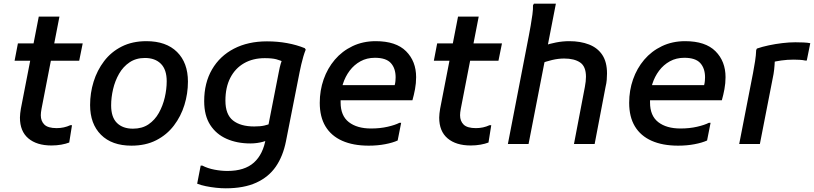

<svg xmlns="http://www.w3.org/2000/svg" viewBox="-20 -780 4409 1040"><path d="M259 8Q179 8 133.5 -30.5Q88 -69 88 -143Q88 -153 89.5 -166Q91 -179 93 -191L190 -690H302L205 -191Q203 -181 202 -171.5Q201 -162 201 -156Q201 -124 220.5 -105Q240 -86 287 -86Q327 -86 361 -102H370L355 -8Q337 -1 312 3.5Q287 8 259 8ZM59 -451 77 -545H428L409 -451Z M468 -211Q468 -276 487 -337.5Q506 -399 544 -449Q582 -499 639.5 -528Q697 -557 773 -557Q880 -557 939 -498.5Q998 -440 998 -338Q998 -273 979 -211.5Q960 -150 922 -100Q884 -50 826.5 -20.5Q769 9 692 9Q586 9 527 -50Q468 -109 468 -211ZM582 -209Q582 -145 613.5 -114Q645 -83 700 -83Q750 -83 784.5 -106.5Q819 -130 840.5 -168.5Q862 -207 872.5 -252Q883 -297 883 -340Q883 -403 851.5 -434.5Q820 -466 765 -466Q717 -466 682 -442.5Q647 -419 625 -380.5Q603 -342 592.5 -297Q582 -252 582 -209Z M1203 240Q1178 240 1150 237Q1122 234 1095 228.5Q1068 223 1048 215L1067 117H1076Q1105 132 1141.5 139Q1178 146 1212 146Q1305 146 1355.5 100.5Q1406 55 1420 -32L1490 -389Q1495 -416 1500.5 -434.5Q1506 -453 1511 -466L1528 -439Q1500 -453 1476.5 -459Q1453 -465 1414 -465Q1350 -465 1302 -437.5Q1254 -410 1227.5 -358.5Q1201 -307 1201 -235Q1201 -160 1242 -127.5Q1283 -95 1357 -95Q1391 -95 1412 -100Q1433 -105 1447 -111L1429 -20Q1419 -16 1404.5 -12Q1390 -8 1372.5 -5.5Q1355 -3 1336 -3Q1264 -3 1207.5 -28Q1151 -53 1118.5 -103.5Q1086 -154 1086 -232Q1086 -331 1128.5 -404Q1171 -477 1247.5 -516.5Q1324 -556 1426 -556Q1483 -556 1535 -546.5Q1587 -537 1631 -519L1636 -511Q1629 -494 1623 -473.5Q1617 -453 1612 -431.5Q1607 -410 1603 -390L1529 -15Q1513 66 1474 122.5Q1435 179 1368 209.5Q1301 240 1203 240Z M1977 9Q1893 9 1833.5 -17.5Q1774 -44 1743 -95.5Q1712 -147 1712 -223Q1712 -290 1733 -350Q1754 -410 1793.5 -456.5Q1833 -503 1889.5 -530Q1946 -557 2015 -557Q2125 -557 2179.5 -502.5Q2234 -448 2234 -362Q2234 -329 2228 -297Q2222 -265 2214 -237H1787V-319H2118Q2121 -330 2122 -341.5Q2123 -353 2123 -361Q2123 -410 2097 -438.5Q2071 -467 2011 -467Q1967 -467 1932.5 -448Q1898 -429 1874 -397Q1850 -365 1837.5 -325.5Q1825 -286 1825 -244V-225Q1825 -153 1869.5 -118.5Q1914 -84 1990 -84Q2039 -84 2080 -93.5Q2121 -103 2144 -115H2153L2134 -19Q2108 -7 2066.5 1Q2025 9 1977 9Z M2530 8Q2450 8 2404.5 -30.5Q2359 -69 2359 -143Q2359 -153 2360.5 -166Q2362 -179 2364 -191L2461 -690H2573L2476 -191Q2474 -181 2473 -171.5Q2472 -162 2472 -156Q2472 -124 2491.5 -105Q2511 -86 2558 -86Q2598 -86 2632 -102H2641L2626 -8Q2608 -1 2583 3.5Q2558 8 2530 8ZM2330 -451 2348 -545H2699L2680 -451Z M2843 0H2731L2845 -589Q2849 -610 2854.5 -641Q2860 -672 2864 -702Q2868 -732 2867 -751L2872 -760H2991ZM2928 -533Q2956 -543 2992 -550Q3028 -557 3064 -557Q3124 -557 3170.5 -539Q3217 -521 3242.5 -482.5Q3268 -444 3268 -382Q3268 -366 3266.5 -347.5Q3265 -329 3260 -309L3201 0H3089L3148 -309Q3151 -325 3152.5 -338.5Q3154 -352 3154 -364Q3154 -420 3122.5 -441.5Q3091 -463 3036 -463Q3004 -463 2970.5 -455Q2937 -447 2906 -435Z M3653 9Q3569 9 3509.5 -17.5Q3450 -44 3419 -95.5Q3388 -147 3388 -223Q3388 -290 3409 -350Q3430 -410 3469.5 -456.5Q3509 -503 3565.5 -530Q3622 -557 3691 -557Q3801 -557 3855.5 -502.5Q3910 -448 3910 -362Q3910 -329 3904 -297Q3898 -265 3890 -237H3463V-319H3794Q3797 -330 3798 -341.5Q3799 -353 3799 -361Q3799 -410 3773 -438.5Q3747 -467 3687 -467Q3643 -467 3608.5 -448Q3574 -429 3550 -397Q3526 -365 3513.5 -325.5Q3501 -286 3501 -244V-225Q3501 -153 3545.5 -118.5Q3590 -84 3666 -84Q3715 -84 3756 -93.5Q3797 -103 3820 -115H3829L3810 -19Q3784 -7 3742.5 1Q3701 9 3653 9Z M4059 -385Q4065 -417 4070 -448.5Q4075 -480 4076 -509L4080 -517Q4109 -527 4144.5 -534.5Q4180 -542 4217.5 -546.5Q4255 -551 4288 -551Q4310 -551 4332.5 -550Q4355 -549 4369 -546L4350 -452H4342Q4329 -455 4312 -456Q4295 -457 4279 -457Q4245 -457 4212.5 -452.5Q4180 -448 4156 -441L4178 -471Q4177 -452 4175.5 -427.5Q4174 -403 4170 -379L4096 0H3984Z"/></svg>

Font: Kufam Medium
Style: Italic
Weight: 500
Italic angle: -11°
Designer: Artur Schmal
Foundry: Original Type
Version: Version 1.301; ttfautohint (v1.8.3)